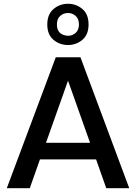

<svg xmlns="http://www.w3.org/2000/svg" viewBox="-20 -999 722 1019"><path d="M16 0ZM16 0ZM666 0H544L490 -153H192L138 0H16L276 -695H407ZM458 -241 341 -571 224 -241ZM341 -760Q297 -760 264 -787.5Q231 -815 231 -869Q231 -923 264 -951Q297 -979 341 -979Q384 -979 417 -951.5Q450 -924 450 -869Q450 -815 417 -787.5Q384 -760 341 -760ZM341 -809Q364 -809 381.5 -824.5Q399 -840 399 -869Q399 -899 381.5 -914.5Q364 -930 341 -930Q317 -930 299.5 -914.5Q282 -899 282 -869Q282 -813 341 -809Z"/></svg>

Font: Ulagadi Sans Medium
Style: Regular
Weight: 500
Designer: Ninad Kale (Devanagari), Jonny Pinhorn (Latin)
Foundry: Indian Type Foundry
Version: Version 3.01;March 29, 2020;FontCreator 12.0.0.2522 64-bit; 